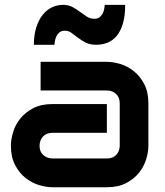

<svg xmlns="http://www.w3.org/2000/svg" viewBox="-20 -788 693 808"><path d="M604.5 -174.8Q604.5 -148.4 595.2 -117.9Q585.9 -87.4 565.2 -61.3Q544.4 -35.2 511 -17.6Q477.5 0 429.7 0H200.7Q174.3 0 143.8 -9.3Q113.3 -18.6 87.2 -39.3Q61 -60.1 43.5 -93.5Q25.9 -127 25.9 -174.8Q25.9 -201.2 35.2 -231.9Q44.4 -262.7 65.2 -288.8Q85.9 -314.9 119.4 -332.5Q152.8 -350.1 200.7 -350.1H429.7V-229H200.7Q174.8 -229 160.6 -213.1Q146.5 -197.3 146.5 -173.8Q146.5 -148.9 162.8 -135Q179.2 -121.1 201.7 -121.1H429.7Q455.6 -121.1 469.7 -136.7Q483.9 -152.3 483.9 -175.8V-353Q483.9 -377.9 468.5 -392.6Q453.1 -407.2 429.7 -407.2H150.9V-527.8H429.7Q456.1 -527.8 486.6 -518.6Q517.1 -509.3 543.2 -488.5Q569.3 -467.8 586.9 -434.3Q604.5 -400.9 604.5 -353ZM506.8 -767.6Q506.8 -720.7 497.1 -688.5Q487.3 -656.2 470.7 -636.5Q454.1 -616.7 431.9 -608.2Q409.7 -599.6 384.8 -599.6Q358.4 -599.6 340.3 -608.9Q322.3 -618.2 308.1 -629.2Q293.9 -640.1 281.2 -649.4Q268.6 -658.7 252.9 -658.7Q238.3 -658.7 229.7 -651.4Q221.2 -644 216.8 -634Q212.4 -624 210.9 -614.3Q209.5 -604.5 209 -599.6H122.6Q122.6 -641.1 132.6 -672.6Q142.6 -704.1 159.4 -725.3Q176.3 -746.6 198.5 -757.1Q220.7 -767.6 245.6 -767.6Q268.6 -767.6 285.4 -758.3Q302.2 -749 316.9 -738Q331.5 -727.1 345.5 -718Q359.4 -709 377 -709Q391.6 -709 400.1 -716.3Q408.7 -723.6 413.1 -733.2Q417.5 -742.7 418.9 -752.4Q420.4 -762.2 420.9 -767.6Z"/></svg>

Font: Audiowide
Style: Regular
Weight: 400
Version: Version 1.003